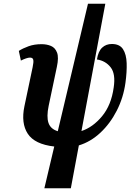

<svg xmlns="http://www.w3.org/2000/svg" viewBox="-20 -780 717 1030"><path d="M218 230 271 6Q166 -6 129 -62.5Q92 -119 111 -210L155 -419Q161 -447 158.5 -459Q156 -471 141 -471Q132 -471 119 -466.5Q106 -462 92 -455L81 -507Q103 -521 133.5 -532Q164 -543 203 -543Q231 -543 253.5 -533.5Q276 -524 286 -498Q296 -472 285 -421L241 -212Q229 -154 240 -121Q251 -88 290 -76L452 -760H545L417 -77Q478 -97 527.5 -156.5Q577 -216 590 -311Q601 -384 573.5 -419Q546 -454 500 -461Q507 -505 528 -524.5Q549 -544 580 -544Q622 -544 640 -516Q658 -488 659.5 -441Q661 -394 653 -336Q642 -256 606.5 -186.5Q571 -117 518.5 -68Q466 -19 403 0L360 230Z"/></svg>

Font: Noto Serif ExtraCondensed
Style: Bold Italic
Weight: 700
Width: 2
Italic angle: -12°
Designer: Monotype Design Team
Foundry: Monotype Imaging Inc.
Version: Version 2.013; ttfautohint (v1.8.4.7-5d5b)